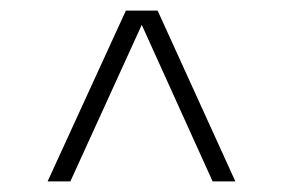

<svg xmlns="http://www.w3.org/2000/svg" viewBox="-20 -768 535 363"><path d="M70 -425 218 -748H278L425 -425H382L248 -721L113 -425Z"/></svg>

Font: Saira Expanded ExtraLight
Style: Regular
Weight: 250
Width: 7
Designer: Hector Gatti with collaboration of the Omnibus-Type team
Foundry: Omnibus-Type
Version: Version 1.101